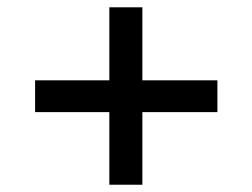

<svg xmlns="http://www.w3.org/2000/svg" viewBox="-20 -651 687 523"><path d="M367.8 -345.6V-147.8H277.8V-345.6H75.6V-432.2H277.8V-631.1H367.8V-432.2H572.2V-345.6Z"/></svg>

Font: Paperlogy 5 Medium
Style: Regular
Weight: 500
Designer: redesigned by Lee Juim, glyphs from Gmarket Sans & Montserrat
Foundry: PT&
Version: Version 1.001